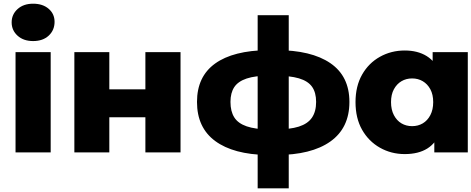

<svg xmlns="http://www.w3.org/2000/svg" viewBox="-20 -824 2549 1038"><path d="M64 0V-542H254V0ZM159 -602Q107 -602 75 -631Q43 -660 43 -703Q43 -746 75 -775Q107 -804 159 -804Q211 -804 243 -776.5Q275 -749 275 -706Q275 -661 243.5 -631.5Q212 -602 159 -602Z M382 0V-542H571V-341H766V-542H956V0H766V-190H571V0Z M1473 14Q1470 14 1459 14Q1448 14 1438 14Q1428 14 1425 14Q1242 11 1143.5 -61.5Q1045 -134 1045 -273Q1045 -410 1143 -480.5Q1241 -551 1428 -553Q1430 -553 1440.5 -553Q1451 -553 1461 -553Q1471 -553 1473 -553Q1663 -553 1766 -482.5Q1869 -412 1869 -273Q1869 -132 1766 -59Q1663 14 1473 14ZM1465 -124Q1547 -124 1595.5 -139.5Q1644 -155 1666.5 -188Q1689 -221 1689 -273Q1689 -324 1667 -355Q1645 -386 1596 -400.5Q1547 -415 1465 -415Q1463 -415 1452 -415Q1441 -415 1437 -415Q1360 -415 1313.5 -399.5Q1267 -384 1246.5 -353Q1226 -322 1226 -273Q1226 -222 1246.5 -189.5Q1267 -157 1313.5 -141Q1360 -125 1437 -124Q1440 -124 1451 -124Q1462 -124 1465 -124ZM1373 194V-742H1541V194Z M2168 9Q2095 9 2034 -25.5Q1973 -60 1937.5 -122.5Q1902 -185 1902 -272Q1902 -358 1937.5 -420.5Q1973 -483 2034 -517Q2095 -551 2168 -551Q2238 -551 2286.5 -521Q2335 -491 2360.5 -429Q2386 -367 2386 -272Q2386 -175 2362 -113Q2338 -51 2290 -21Q2242 9 2168 9ZM2208 -142Q2240 -142 2265.5 -157Q2291 -172 2306.5 -201.5Q2322 -231 2322 -272Q2322 -313 2306.5 -341.5Q2291 -370 2265.5 -385Q2240 -400 2208 -400Q2176 -400 2150.5 -385Q2125 -370 2109.5 -341.5Q2094 -313 2094 -272Q2094 -231 2109.5 -201.5Q2125 -172 2150.5 -157Q2176 -142 2208 -142ZM2328 0V-93L2329 -272L2319 -451V-542H2509V0Z"/></svg>

Font: MOST Montserrat ExtraBold
Style: Regular
Weight: 800
Designer: Julieta Ulanovsky
Foundry: Julieta Ulanovsky
Version: Version 8.000;March 11, 2024;FontCreator 15.0.0.2926 64-bit